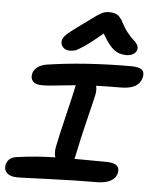

<svg xmlns="http://www.w3.org/2000/svg" viewBox="-62 -953 765 961"><g transform="rotate(5 320.5 -473.0)"><path d="M267.1 -695.8Q245.6 -695.8 233.2 -709Q220.7 -722.2 223.1 -741.2Q224.6 -755.9 242.2 -773.2Q259.8 -790.5 323.2 -835.9Q338.4 -846.7 358.9 -861.8Q379.4 -877 387.2 -882.3Q395 -887.7 407 -894.3Q418.9 -900.9 427.7 -902.8Q436.5 -904.8 448.2 -904.8Q475.6 -904.8 491 -894.3Q506.3 -883.8 520 -856Q534.7 -828.1 552.5 -806.6Q570.3 -785.2 581.8 -775.9Q593.3 -766.6 599.9 -755.4Q606.4 -744.1 604 -731Q601.1 -716.3 586.4 -707.3Q571.8 -698.2 551.8 -698.2Q514.6 -698.2 489 -717.8Q463.4 -737.3 429.2 -795.9Q375 -749.5 341.1 -726.6Q307.1 -703.6 294.9 -699.7Q282.7 -695.8 267.1 -695.8ZM62 -41Q26.4 -41 9.5 -56.6Q-7.3 -72.3 -2.9 -97.2Q5.4 -136.7 50.8 -142.1Q147 -155.8 242.2 -157.2Q234.9 -179.2 240.2 -209Q252 -268.1 276.9 -370.8Q301.8 -473.6 309.1 -509.8Q309.6 -513.2 311 -518.6Q312.5 -523.9 313 -525.9Q283.7 -523.4 247.3 -519.3Q210.9 -515.1 187.7 -513.2Q164.6 -511.2 143.1 -511.2Q111.8 -511.2 98.6 -525.4Q85.4 -539.6 89.8 -563Q93.8 -583 111.8 -597.2Q129.9 -611.3 159.2 -616.2Q350.6 -645 579.1 -645Q619.6 -645 634 -633.3Q648.4 -621.6 644 -597.2Q631.3 -534.2 538.1 -534.2Q484.4 -534.2 414.1 -532.2Q419.4 -513.7 415 -488.8Q410.6 -466.8 384.5 -361.3Q358.4 -255.9 342.8 -176.8Q341.3 -167 337.9 -158.2Q359.9 -158.2 411.1 -157.7Q462.4 -157.2 492.2 -157.2Q536.6 -157.2 551 -144Q565.4 -130.9 561 -107.9Q555.7 -81.1 529.3 -66.4Q502.9 -51.8 458 -51.8Q355 -51.8 220.7 -46.4Q86.4 -41 62 -41Z"/></g></svg>

Font: Shantell Sans Irregular
Style: Italic
Weight: 500
Italic angle: -11.31°
Designer: Stephen Nixon, Anya Danilova, Shantell Martin
Foundry: Arrow Type
Version: Version 1.006;[9816181b4]